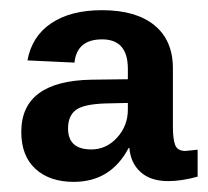

<svg xmlns="http://www.w3.org/2000/svg" viewBox="-20 -713 410 379"><path d="M125.5 -354Q78.1 -354 50 -379.6Q22 -405.3 22 -452.6Q22 -553.2 160.6 -555.7L232.4 -556.6V-577.1Q232.4 -635.3 181.6 -635.3Q131.8 -635.3 127 -589.4L34.2 -593.8Q43 -641.6 81.3 -667.2Q119.6 -692.9 181.2 -692.9Q248.5 -692.9 284.9 -663.1Q321.3 -633.3 321.3 -578.1V-462.4Q321.3 -439 325.7 -427Q330.1 -415 346.2 -415L370.1 -417.5V-364.3Q338.4 -355.5 312 -355.5Q277.3 -355.5 257.6 -373.3Q237.8 -391.1 235.4 -420.9H233.9Q198.7 -354 125.5 -354ZM160.2 -418Q189.9 -418 211.2 -441.4Q232.4 -464.8 232.4 -496.6V-509.8L187.5 -508.8Q144.5 -507.3 129.4 -495.6Q114.3 -483.9 114.3 -459.5Q114.3 -418 160.2 -418Z"/></svg>

Font: Arial
Style: Bold
Weight: 700
Designer: Steve Matteson
Foundry: Ascender Corporation
Version: Version 2.00.3